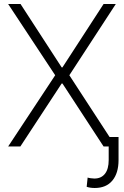

<svg xmlns="http://www.w3.org/2000/svg" viewBox="-20 -727 615 953"><path d="M286.1 -392.6H290L494.1 -707H554.7L324.2 -353.5L523.9 -46.9H568.4V67.4Q568.4 132.3 537.8 169.2Q507.3 206.1 450.2 206.1Q427.7 206.1 410.2 200.2L415 154.3Q419.9 156.2 430.4 157.7Q440.9 159.2 448.2 159.2Q482.4 159.2 501 135.5Q519.5 111.8 519.5 67.4V0H494.1L290 -312.5H286.1L81.1 0H20.5L253.9 -353.5L20.5 -707H82Z"/></svg>

Font: Pretendard GOV ExtraLight
Style: Regular
Weight: 200
Designer: Base glyphs from Inter by Rasmus Andersson; Hangeul glyphs from Noto Sans CJK(Source Han Sans) by Jang Soo-young and Kan
Foundry: Kil Hyung-jin
Version: Version 1.309